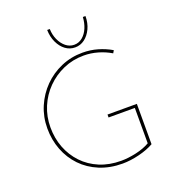

<svg xmlns="http://www.w3.org/2000/svg" viewBox="-161 -1037 1057 1168"><g transform="rotate(-20 367.5 -452.5)"><path d="M637 -43Q597 -20 540 -6Q483 8 432 8Q351 8 284.5 -19.5Q218 -47 171 -96Q124 -145 99 -210Q74 -275 74 -349Q74 -424 102 -489.5Q130 -555 179 -604.5Q228 -654 293 -682Q358 -710 432 -710Q483 -710 529.5 -696.5Q576 -683 617 -659L607 -642Q569 -665 524 -678Q479 -691 433 -691Q362 -691 300.5 -664Q239 -637 192.5 -590Q146 -543 120 -481Q94 -419 94 -349Q94 -278 117.5 -217Q141 -156 185 -109.5Q229 -63 291 -37Q353 -11 430 -11Q475 -11 527 -22.5Q579 -34 617 -56V-285H447V-304H637ZM403 -755Q368 -755 340.5 -775.5Q313 -796 296 -832Q279 -868 278 -913H295Q296 -875 310.5 -843Q325 -811 349 -791.5Q373 -772 403 -772Q433 -772 456.5 -791.5Q480 -811 493.5 -843Q507 -875 509 -913H526Q526 -868 509 -832Q492 -796 464.5 -775.5Q437 -755 403 -755Z"/></g></svg>

Font: Synthetic Thin
Style: Regular
Weight: 100
Designer: Santiago Orozco
Foundry: Typemade
Version: Version 2.000; ttfautohint (v1.8.4.7-5d5b)